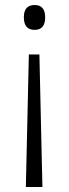

<svg xmlns="http://www.w3.org/2000/svg" viewBox="-20 -558 274 765"><path d="M160 -489Q160 -439 118 -439Q75 -439 75 -489Q75 -538 118 -538Q160 -538 160 -489ZM95 -341H137L149 187H83Z"/></svg>

Font: Noto Sans Lao SemiCondensed Light
Style: Regular
Weight: 300
Width: 4
Designer: Monotype Design Team
Foundry: Monotype Imaging Inc.
Version: Version 2.003; ttfautohint (v1.8.4.7-5d5b)